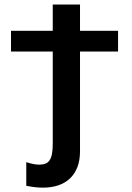

<svg xmlns="http://www.w3.org/2000/svg" viewBox="-20 -634 590 860"><path d="M338.4 -496.1H508.8V-403.3H338.4V43Q338.4 84 326.7 114.5Q314.9 145 293.2 165.5Q271.5 186 240.7 196.3Q210 206.5 171.9 206.5Q138.2 206.5 97.7 198.2V92.3Q132.3 103.5 154.8 103.5Q171.4 103.5 183.1 99.1Q194.8 94.7 202.1 84Q209.5 73.2 212.9 54.9Q216.3 36.6 216.3 8.8V-403.3H29.3V-496.1H216.3V-613.8H338.4Z"/></svg>

Font: Code New Roman
Style: Bold
Weight: 700
Monospace: yes
Designer: Sam Radian
Foundry: Code New Roman
Version: Version 1.508 October 19, 2014